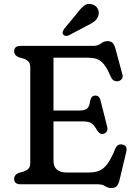

<svg xmlns="http://www.w3.org/2000/svg" viewBox="-20 -932 696 971"><path d="M51.5 -672.5Q51.5 -700 84.5 -700H452.5Q475 -700 490.5 -712Q506 -724 523.5 -724Q541 -724 549.8 -714.8Q558.5 -705.5 564 -685.5L599 -555.5Q603 -542 596.2 -533Q589.5 -524 577 -521.5Q566.5 -519.5 556.5 -524.5Q546.5 -529.5 539.5 -545.5Q521 -589 503.5 -609.2Q486 -629.5 466 -635Q446 -640.5 419.5 -640.5H250.5V-373H379.5Q411 -373 421.8 -384Q432.5 -395 436 -422Q441 -447.5 459.5 -448.5Q482 -450 488 -425L521.5 -293.5Q529 -263.5 505 -256Q485.5 -249.5 471 -273Q457 -298.5 443.2 -308.2Q429.5 -318 398 -318H250.5V-119.5Q250.5 -59.5 319 -59.5H427.5Q458.5 -59.5 481 -68.2Q503.5 -77 522.8 -102.8Q542 -128.5 563 -179.5Q573.5 -206 598.5 -201Q627 -195.5 618 -162L584 -19.5Q579 0.5 570 9.8Q561 19 543.5 19Q526.5 19 511.8 9.5Q497 0 475 0H84.5Q51.5 0 51.5 -27.5Q51.5 -48 76 -58L98 -64Q114 -69 123.5 -78.8Q133 -88.5 133 -108V-592Q133 -611.5 123.5 -621.2Q114 -631 98 -636L76 -642Q51.5 -652 51.5 -672.5ZM368 -862.5Q387 -888.5 404.8 -902.8Q422.5 -917 446.5 -910Q466 -904 474.5 -887.5Q483 -871 477.5 -853.5Q472.5 -836 458.2 -824.5Q444 -813 420 -802L327.5 -753Q320.5 -749.5 312.5 -750.5Q304.5 -751.5 300 -757Q295 -763.5 297.2 -770.8Q299.5 -778 304 -785.5Z"/></svg>

Font: Fraunces 9pt SuperSoft
Style: Regular
Weight: 400
Version: Version 1.000;[b76b70a41]